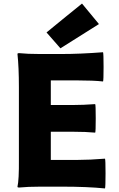

<svg xmlns="http://www.w3.org/2000/svg" viewBox="-20 -1047 670 1077"><path d="M569 10Q469 0 328 0H207Q136 0 86 5Q78 5 78 0Q87 -38 86 -153Q86 -175 86 -186V-372V-558Q86 -670 78 -744Q78 -749 86 -749Q134 -744 204 -744H322Q428 -744 558 -754Q561 -747 561 -671Q561 -595 558 -590Q504 -596 412 -596H265V-458H390Q446 -458 514 -463Q517 -459 517 -383Q517 -307 514 -303Q462 -308 390 -308H265V-150H417Q482 -150 569 -157Q572 -152 572 -74.5Q572 3 569 10ZM319 -776 241 -865 340 -946 440 -1027 535 -912Z"/></svg>

Font: GenSekiGothic TW H
Style: Regular
Weight: 900
Version: Version 1.501;PS 1;hotconv 16.6.51;makeotf.lib2.5.65220